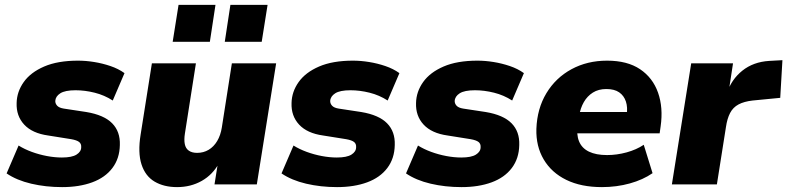

<svg xmlns="http://www.w3.org/2000/svg" viewBox="-20 -754 3219 785"><path d="M234 11Q167 11 107.5 -3Q48 -17 7 -45L56 -159Q80 -144 110 -133Q140 -122 172 -116Q204 -110 233 -110Q274 -110 293 -122Q312 -134 312 -152Q313 -166 303.5 -173.5Q294 -181 271 -185L177 -200Q112 -209 79 -244.5Q46 -280 48 -333Q49 -379 77 -418.5Q105 -458 160.5 -482Q216 -506 299 -506Q331 -506 365 -500.5Q399 -495 431.5 -484Q464 -473 489 -455L441 -343Q407 -365 367 -375Q327 -385 289 -385Q246 -385 226.5 -372.5Q207 -360 206 -341Q206 -330 214 -321.5Q222 -313 241 -310L333 -296Q405 -284 438.5 -250Q472 -216 470 -161Q469 -106 439.5 -67Q410 -28 357 -8.5Q304 11 234 11Z M704 11Q650 11 612 -11.5Q574 -34 558.5 -82Q543 -130 555 -204L601 -495H781L736 -208Q732 -183 735.5 -165Q739 -147 752 -138Q765 -129 786 -129Q812 -129 833 -141.5Q854 -154 868 -177.5Q882 -201 887 -233L928 -495H1109L1030 0H857L871 -88H876Q850 -40 805 -14.5Q760 11 704 11ZM899 -583 922 -734H1074L1050 -583ZM686 -583 710 -734H861L838 -583Z M1358 11Q1291 11 1231.5 -3Q1172 -17 1131 -45L1180 -159Q1204 -144 1234 -133Q1264 -122 1296 -116Q1328 -110 1357 -110Q1398 -110 1417 -122Q1436 -134 1436 -152Q1437 -166 1427.5 -173.5Q1418 -181 1395 -185L1301 -200Q1236 -209 1203 -244.5Q1170 -280 1172 -333Q1173 -379 1201 -418.5Q1229 -458 1284.5 -482Q1340 -506 1423 -506Q1455 -506 1489 -500.5Q1523 -495 1555.5 -484Q1588 -473 1613 -455L1565 -343Q1531 -365 1491 -375Q1451 -385 1413 -385Q1370 -385 1350.5 -372.5Q1331 -360 1330 -341Q1330 -330 1338 -321.5Q1346 -313 1365 -310L1457 -296Q1529 -284 1562.5 -250Q1596 -216 1594 -161Q1593 -106 1563.5 -67Q1534 -28 1481 -8.5Q1428 11 1358 11Z M1867 11Q1800 11 1740.5 -3Q1681 -17 1640 -45L1689 -159Q1713 -144 1743 -133Q1773 -122 1805 -116Q1837 -110 1866 -110Q1907 -110 1926 -122Q1945 -134 1945 -152Q1946 -166 1936.5 -173.5Q1927 -181 1904 -185L1810 -200Q1745 -209 1712 -244.5Q1679 -280 1681 -333Q1682 -379 1710 -418.5Q1738 -458 1793.5 -482Q1849 -506 1932 -506Q1964 -506 1998 -500.5Q2032 -495 2064.5 -484Q2097 -473 2122 -455L2074 -343Q2040 -365 2000 -375Q1960 -385 1922 -385Q1879 -385 1859.5 -372.5Q1840 -360 1839 -341Q1839 -330 1847 -321.5Q1855 -313 1874 -310L1966 -296Q2038 -284 2071.5 -250Q2105 -216 2103 -161Q2102 -106 2072.5 -67Q2043 -28 1990 -8.5Q1937 11 1867 11Z M2441 11Q2356 11 2295.5 -18.5Q2235 -48 2203 -102Q2171 -156 2173 -227Q2176 -310 2214 -373Q2252 -436 2316.5 -471Q2381 -506 2462 -506Q2545 -506 2597 -471Q2649 -436 2670.5 -375Q2692 -314 2681 -237L2677 -209H2318L2331 -296H2557L2542 -283Q2547 -315 2539 -339Q2531 -363 2511.5 -376.5Q2492 -390 2459 -390Q2427 -390 2404 -375.5Q2381 -361 2367 -336.5Q2353 -312 2348 -281L2342 -245Q2336 -204 2347.5 -176Q2359 -148 2388 -134Q2417 -120 2462 -120Q2502 -120 2542 -131Q2582 -142 2612 -162L2648 -46Q2609 -19 2555 -4Q2501 11 2441 11Z M2727 0 2806 -495H2977L2958 -371H2951Q2970 -429 3015 -465Q3060 -501 3125 -505L3179 -508L3170 -354L3057 -343Q3022 -339 2999.5 -327Q2977 -315 2965 -292Q2953 -269 2948 -234L2911 0Z"/></svg>

Font: Nunito Sans 11pt Black
Style: Italic
Weight: 900
Italic angle: -9°
Version: Version 3.101;gftools[0.9.27]